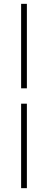

<svg xmlns="http://www.w3.org/2000/svg" viewBox="-20 -840 250 1000"><path d="M120 -300V140H90V-300ZM90 -380V-820H120V-380Z"/></svg>

Font: Kalnia Expanded
Style: Bold
Weight: 700
Width: 7
Designer: Frida Medrano
Foundry: Frida Medrano
Version: Version 1.105